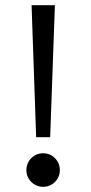

<svg xmlns="http://www.w3.org/2000/svg" viewBox="-20 -708 350 740"><path d="M119.3 -179.3 101.7 -688H191.6L173.4 -179.3ZM145.9 12Q128.3 12 113.7 3.4Q99.1 -5.2 90.4 -19.8Q81.7 -34.4 81.7 -52.1Q81.7 -79.5 100.5 -98.4Q119.4 -117.3 145.9 -117.3Q173 -117.3 191.8 -98.4Q210.6 -79.5 210.6 -52.1Q210.6 -25.6 191.8 -6.8Q173 12 145.9 12Z"/></svg>

Font: League Spartan Extralight
Style: Regular
Weight: 200
Foundry: The League of Moveable Type
Version: Version 2.300; ttfautohint (v1.8.3)